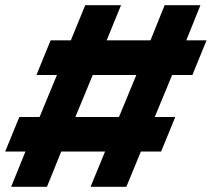

<svg xmlns="http://www.w3.org/2000/svg" viewBox="-31 -720 847 740"><path d="M710.5 -431H632.5L565.5 -269H644.5L590 -136H512L456 0H318L374 -136H205L150 0H12L67 -136H-11L43.5 -269H121.5L188.5 -431H109.5L164 -564.5H242L297.5 -700H435.5L380 -564.5H549L603.5 -700H741.5L687 -564.5H765ZM427.5 -269 494.5 -431H326.5L259.5 -269Z"/></svg>

Font: Urbanist ExtraBold
Style: Italic
Weight: 800
Italic angle: -8°
Designer: Corey Hu
Foundry: Corey Hu
Version: Version 1.321; ttfautohint (v1.8.4.7-5d5b)